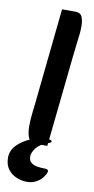

<svg xmlns="http://www.w3.org/2000/svg" viewBox="-123 -736 481 985"><g transform="rotate(10 117.0 -243.5)"><path d="M-24 102Q-24 65 4 36Q32 7 75 -10Q118 -27 161 -27Q170 -27 176 -24.5Q182 -22 182 -18Q182 -16 179 -13Q176 -10 165 -6Q125 7 106 31.5Q87 56 87 76Q87 98 100 108.5Q113 119 133 122Q153 125 174 125Q180 125 185 127.5Q190 130 190 135Q190 145 178 163Q166 182 143 195Q120 208 94 208Q65 208 37.5 196.5Q10 185 -7 161.5Q-24 138 -24 102ZM94 8Q80 8 71.5 -4Q63 -16 59 -35Q55 -54 55 -73Q55 -114 60 -152Q65 -190 69 -234L117 -695H187Q213 -695 221.5 -675.5Q230 -656 230 -629Q230 -605 228 -586Q226 -567 222.5 -540Q219 -513 214 -466L164 8Z"/></g></svg>

Font: Alkatra
Style: Regular
Weight: 400
Designer: Suman Bhandary
Version: Version 1.100;gftools[0.9.22]